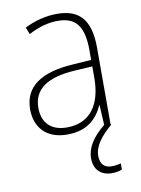

<svg xmlns="http://www.w3.org/2000/svg" viewBox="-85 -596 639 872"><g transform="rotate(-10 234.5 -160.0)"><path d="M312 130C312 82 348 41 395 0L392 -2V-355C392 -484 342 -538 239 -538C186 -538 135 -524 89 -501L102 -469C151 -495 194 -506 237 -506C318 -506 356 -463 356 -349V-305L269 -299C126 -290 44 -238 44 -132C44 -49 94 10 191 10C285 10 330 -38 356 -95H358L363 -4C308 40 278 87 278 135C278 189 311 218 360 218C380 218 396 214 407 210V181C398 184 381 187 364 187C330 187 312 167 312 130ZM272 -270 356 -275V-219C355 -101 304 -22 195 -22C123 -22 82 -62 82 -132C82 -220 150 -262 272 -270Z"/></g></svg>

Font: Noto Sans Bengali SemiCondensed ExtraLight
Style: Regular
Weight: 200
Width: 4
Designer: Joana Ranito - Universal Thirst; Jelle Bosma - Monotype Design Team
Foundry: Universal Thirst ehf.
Version: Version 3.000